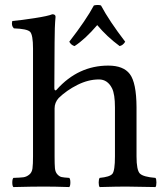

<svg xmlns="http://www.w3.org/2000/svg" viewBox="-20 -756 680 778"><path d="M389.2 -733.9Q422.9 -670.9 487.3 -586.9Q478.5 -572.3 464.8 -569.3Q413.1 -607.4 374 -654.3Q325.2 -597.2 282.2 -569.3Q268.6 -572.8 260.7 -586.9Q329.1 -675.3 360.4 -733.9Q377 -737.8 389.2 -733.9ZM201.2 -316.9V-122.1Q201.2 -90.3 202.6 -74.5Q204.1 -58.6 212.4 -49.6Q220.7 -40.5 229.5 -38.6Q238.3 -36.6 260.7 -35.2Q265.1 -30.8 265.1 -16.6Q265.1 -2.4 260.7 2Q200.7 0 158.2 0Q112.8 0 34.2 2Q29.8 -2.4 29.8 -16.4Q29.8 -30.3 34.2 -35.2Q63.5 -36.1 75.4 -37.8Q87.4 -39.6 98.4 -48.3Q109.4 -57.1 111.6 -73.5Q113.8 -89.8 113.8 -122.1V-559.1Q113.8 -615.2 101.8 -627.2Q89.8 -639.2 36.1 -641.1Q24.9 -652.3 29.8 -670.9Q64 -673.8 119.4 -682.4Q174.8 -690.9 191.9 -698.2Q205.1 -698.2 205.1 -688Q201.2 -647.9 201.2 -583L200.2 -399.9Q200.2 -393.6 201.9 -391.4Q203.6 -389.2 205.8 -389.9Q208 -390.6 210 -393.1Q296.9 -490.2 418.9 -490.2Q480 -490.2 505.9 -456.1Q532.7 -420.9 533.2 -321.8V-122.1Q533.2 -65.9 547.1 -52.5Q561 -39.1 609.9 -35.2Q613.8 -31.2 613.8 -16.6Q613.8 -2 609.9 2Q523.9 0 490.2 0Q455.1 0 383.8 2Q379.9 -2.9 379.9 -16.4Q379.9 -29.8 383.8 -35.2Q424.8 -39.1 435.3 -51.5Q445.8 -64 445.8 -122.1V-320.8Q445.8 -374 434.1 -397.9Q416 -434.1 380.9 -434.1Q337.9 -434.1 293.9 -412.1Q250 -390.1 217.8 -358.9Q201.2 -340.3 201.2 -316.9Z"/></svg>

Font: Linux Libertine Mono
Style: Mono
Weight: 400
Designer: Philipp H. Poll
Foundry: Philipp H. Poll
Version: Version 5.1.7 ; ttfautohint (v0.9)